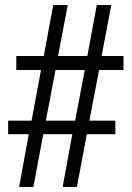

<svg xmlns="http://www.w3.org/2000/svg" viewBox="-20 -734 518 754"><path d="M55 0 93 -207H12V-260H104L141 -459H44V-514H152L189 -714H246L208 -514H323L360 -714H417L379 -514H465V-459H369L331 -260H433V-207H321L282 0H226L264 -207H150L111 0ZM160 -260H275L313 -459H198Z"/></svg>

Font: Noto Serif Tamil Condensed
Style: Regular
Weight: 400
Width: 3
Designer: Indian Type Foundry, Tom Grace, and the Monotype Design Team
Foundry: Monotype Imaging Inc.
Version: Version 2.004; ttfautohint (v1.8.4.7-5d5b)